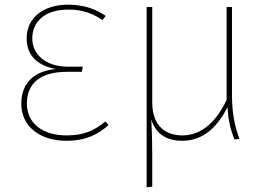

<svg xmlns="http://www.w3.org/2000/svg" viewBox="-20 -591 1149 821"><path d="M270 -571C168 -571 94 -517 94 -427C94 -357 136 -311 219 -296C133 -288 71 -242 71 -148C71 -49 152 11 264 11C348 11 400 -17 444 -56L431 -72C386 -35 343 -12 265 -12C164 -12 95 -62 95 -148C95 -238 156 -284 268 -284H330L334 -306H271C174 -306 118 -359 118 -427C118 -501 175 -550 272 -550C335 -550 379 -532 418 -505L432 -523C394 -549 345 -571 270 -571Z M1004 3C984 -51 972 -105 972 -184V-561H949V-164C906 -73 844 -12 759 -12C692 -12 631 -49 631 -153V-561H607V210L631 207V69C631 17 630 -23 627 -80C644 -24 686 11 759 11C853 11 912 -53 953 -133C956 -75 965 -41 982 5Z"/></svg>

Font: Glow Sans SC Normal Thin
Style: Regular
Weight: 100
Designer: Ryoko NISHIZUKA (kana, bopomofo & ideographs); Paul D. Hunt (Latin, Greek & Cyrillic); Sandoll Communications, Soo-young
Version: Version 0.93